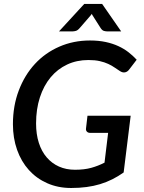

<svg xmlns="http://www.w3.org/2000/svg" viewBox="-20 -930 719 958"><path d="M416.5 -352.5H632L597 -69.5Q569.5 -50 540.5 -35.5Q511.5 -21 479.5 -11.2Q447.5 -1.5 411.8 3.2Q376 8 335 8Q269.5 8 215.8 -15.8Q162 -39.5 124 -81.8Q86 -124 65.2 -182.5Q44.5 -241 44.5 -310Q44.5 -402 73.8 -478.8Q103 -555.5 154.2 -611Q205.5 -666.5 276 -697.2Q346.5 -728 429 -728Q472 -728 507 -720.5Q542 -713 570.2 -700Q598.5 -687 621 -669.5Q643.5 -652 662 -632L626 -585Q617 -572 604.5 -569.2Q592 -566.5 579 -575Q566 -583 552.2 -592.8Q538.5 -602.5 520.2 -611Q502 -619.5 478 -625Q454 -630.5 421 -630.5Q363 -630.5 315 -608Q267 -585.5 232.5 -544Q198 -502.5 179 -444Q160 -385.5 160 -314Q160 -260 173.8 -217.2Q187.5 -174.5 213 -144.8Q238.5 -115 274.2 -99Q310 -83 354 -83Q400.5 -83 435 -92.5Q469.5 -102 501.5 -118.5L519.5 -267H430Q419.5 -267 413.8 -273Q408 -279 409 -288ZM584.5 -773.5H513Q506.5 -773.5 498 -776Q489.5 -778.5 481.5 -791L443 -851.5Q441.5 -854 440.2 -856.2Q439 -858.5 438 -861Q436.5 -858.5 434.8 -856.2Q433 -854 431 -851.5L378.5 -791Q368 -778.5 358.8 -776Q349.5 -773.5 343.5 -773.5H274.5L400.5 -910.5H489.5Z"/></svg>

Font: Lato SemiBold
Style: Italic
Weight: 600
Italic angle: -7°
Designer: Lukasz Dziedzic with Adam Twardoch and Botio Nikoltchev
Foundry: tyPoland Lukasz Dziedzic
Version: Version 2.015; 2015-08-06; http://www.latofonts.com/